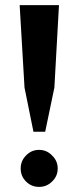

<svg xmlns="http://www.w3.org/2000/svg" viewBox="-20 -722 309 752"><path d="M157 -206H111L76 -379L57 -702H211L193 -379ZM82 -11Q61 -32 61 -62Q61 -92 82 -113Q103 -135 133 -135Q163 -135 184 -113Q206 -92 206 -62Q206 -32 184 -11Q163 10 133 10Q103 10 82 -11Z"/></svg>

Font: Cinzel Bold(RUS BY LYAJKA)
Style: Regular
Weight: 700
Designer: Natanael Gama
Version: Version 1.001;PS 001.001;hotconv 1.0.56;makeotf.lib2.0.21325